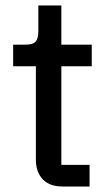

<svg xmlns="http://www.w3.org/2000/svg" viewBox="-20 -681 397 701"><path d="M209 0Q161 0 136 -26.5Q111 -53 111 -98V-439H28V-518H74Q100 -518 110 -529Q120 -540 120 -566V-661H204V-518H315V-439H204V-79H307V0Z"/></svg>

Font: IBM Plex Sans KR Text
Style: Regular
Weight: 450
Designer: Mike Abbink; Paul van der Laan; Pieter van Rosmalen; Wujin Sim; Chorong Kim; Dohee Lee;
Foundry: Sandoll Inc.
Version: Version 1.001